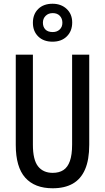

<svg xmlns="http://www.w3.org/2000/svg" viewBox="-20 -1010 569 1040"><path d="M463.4 -713.9V-226.1Q463.4 -144.5 440.7 -92.3Q418 -40 374 -15.1Q330.1 9.8 265.1 9.8Q168 9.8 116.7 -47.6Q65.4 -105 65.4 -225.1V-713.9H158.2V-226.1Q158.2 -144.5 186 -109.1Q213.9 -73.7 265.6 -73.7Q300.3 -73.7 323.5 -88.9Q346.7 -104 358.6 -137.7Q370.6 -171.4 370.6 -227.1V-713.9ZM264.6 -784.2Q215.8 -784.2 187 -812.5Q158.2 -840.8 158.2 -886.7Q158.2 -933.1 187 -961.4Q215.8 -989.7 264.6 -989.7Q311 -989.7 341.1 -961.7Q371.1 -933.6 371.1 -888.2Q371.1 -841.8 342 -813Q313 -784.2 264.6 -784.2ZM265.6 -836.4Q288.6 -836.4 303.2 -850.1Q317.9 -863.8 317.9 -886.7Q317.9 -909.7 304 -924.3Q290 -939 265.6 -939Q242.2 -939 227.3 -924.3Q212.4 -909.7 212.4 -887.2Q212.4 -864.3 225.8 -850.3Q239.3 -836.4 265.6 -836.4Z"/></svg>

Font: Open Sans Condensed Medium
Style: Regular
Weight: 500
Width: 3
Designer: Monotype Design Team
Foundry: Monotype Imaging Inc.
Version: Version 3.000